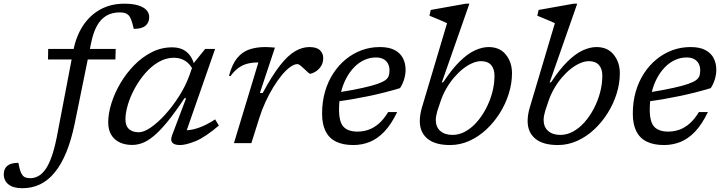

<svg xmlns="http://www.w3.org/2000/svg" viewBox="-184 -756 3824 1014"><path d="M69.5 -442 70.5 -497.5H427L425.5 -442ZM211 -105.5Q193 -17.5 166.5 47.2Q140 112 105.2 154.5Q70.5 197 27.8 217.5Q-15 238 -65.5 238Q-114.5 238 -139.2 218Q-164 198 -164 164.5Q-164 135 -145.2 119.5Q-126.5 104 -87 104Q-82.5 127 -78 142.8Q-73.5 158.5 -66 168Q-59 178 -48.5 181.5Q-38 185 -23.5 185Q-2 185 18 174.2Q38 163.5 55.8 138.8Q73.5 114 88.5 72Q103.5 30 116 -32.5L203.5 -490Q218 -565 254.2 -620.2Q290.5 -675.5 345.8 -706Q401 -736.5 473 -736.5Q516.5 -736.5 545.8 -727.5Q575 -718.5 589.5 -702.8Q604 -687 604 -665.5Q604 -636.5 584.2 -620Q564.5 -603.5 522.5 -603.5Q516 -631.5 509.8 -649.2Q503.5 -667 494.5 -676Q485.5 -684.5 474.8 -687.5Q464 -690.5 448.5 -690.5Q409 -690.5 379.2 -673.8Q349.5 -657 329.2 -621.8Q309 -586.5 297.5 -530.5Z M725 -42 799 -237.5H790.5Q739 -160 698.8 -111.2Q658.5 -62.5 626.2 -36.2Q594 -10 566.8 -0.2Q539.5 9.5 514 9.5Q476.5 9.5 448 -4Q419.5 -17.5 403.5 -44Q387.5 -70.5 387.5 -109.5Q387.5 -156 404.2 -210Q421 -264 451.8 -316.2Q482.5 -368.5 524.5 -411.5Q566.5 -454.5 617.2 -480.2Q668 -506 724.5 -506Q772.5 -506 801.8 -481.5Q831 -457 843 -411.5L838.5 -381Q820 -419 793.5 -435Q767 -451 735 -451Q692.5 -451 654 -428.8Q615.5 -406.5 583.5 -369.8Q551.5 -333 527.8 -289.5Q504 -246 491.2 -202.8Q478.5 -159.5 478.5 -125Q478.5 -91 497.5 -74.2Q516.5 -57.5 548.5 -57.5Q576 -57.5 613.2 -83.2Q650.5 -109 689.5 -152.2Q728.5 -195.5 762.2 -248.8Q796 -302 816 -357L839 -422.5L899.5 -497.5H952L791.5 -37.5L771.5 -68Q794 -65.5 822.2 -70Q850.5 -74.5 883.5 -88.2Q916.5 -102 952 -125.5L972 -93Q898 -30 847.5 -10Q797 10 767.5 10Q736.5 10 725.8 -2.8Q715 -15.5 725 -42Z M1180.5 -426Q1180 -426 1178.2 -426Q1176.5 -426 1175.5 -426Q1145.5 -426 1120.2 -419Q1095 -412 1073.5 -396Q1052 -380 1033 -353.5L1025.5 -356.5Q1041.5 -416 1068.2 -449Q1095 -482 1132.5 -494.8Q1170 -507.5 1216.5 -507.5Q1224.5 -507.5 1233 -507Q1241.5 -506.5 1250.2 -506Q1259 -505.5 1268 -504.5L1188.5 -265H1203.5Q1253 -357 1294.5 -410Q1336 -463 1374 -485.2Q1412 -507.5 1449.5 -507.5Q1489 -507.5 1506 -490.5Q1523 -473.5 1523 -450.5Q1523 -422 1509.2 -403.2Q1495.5 -384.5 1478.8 -375.5Q1462 -366.5 1453 -366.5Q1450.5 -366.5 1442 -374.2Q1433.5 -382 1423 -392Q1412.5 -402 1402.8 -409.8Q1393 -417.5 1387.5 -417.5Q1370 -417.5 1348.5 -402Q1327 -386.5 1304.2 -359Q1281.5 -331.5 1259.2 -295.2Q1237 -259 1217.8 -217Q1198.5 -175 1185 -131.5L1143.5 0H1051.5Z M1801 -452.5Q1769.5 -452.5 1740.2 -439.2Q1711 -426 1686.8 -401.2Q1662.5 -376.5 1644.5 -342.5Q1626.5 -308.5 1616.5 -266.8Q1606.5 -225 1606.5 -178Q1606.5 -111.5 1630.5 -86.2Q1654.5 -61 1704 -61Q1735 -61 1763.5 -71.2Q1792 -81.5 1817.8 -104.2Q1843.5 -127 1866 -164H1913.5Q1882 -98.5 1845.5 -60.5Q1809 -22.5 1768 -6.2Q1727 10 1682 10Q1627 10 1590.2 -8.2Q1553.5 -26.5 1535.2 -63.5Q1517 -100.5 1517 -156Q1517 -217.5 1532.2 -271Q1547.5 -324.5 1575.8 -368Q1604 -411.5 1642.2 -442.8Q1680.5 -474 1726 -490.8Q1771.5 -507.5 1822 -507.5Q1871 -507.5 1901 -491.2Q1931 -475 1944.5 -447.8Q1958 -420.5 1958 -387.5Q1958 -362 1949.8 -335.8Q1941.5 -309.5 1928.5 -290.5Q1887 -278 1844.5 -267.2Q1802 -256.5 1759.5 -247.8Q1717 -239 1676.2 -232Q1635.5 -225 1598 -220.5L1601 -267.5Q1679 -280.5 1729.5 -291.5Q1780 -302.5 1809.2 -312.8Q1838.5 -323 1852 -333.5Q1865.5 -344 1869.2 -356.2Q1873 -368.5 1873 -384Q1873 -405 1864.8 -420.2Q1856.5 -435.5 1840.8 -444Q1825 -452.5 1801 -452.5Z M2126 -171Q2122 -157.5 2119.8 -145.2Q2117.5 -133 2117.5 -122.5Q2117.5 -85.5 2141.2 -64.5Q2165 -43.5 2206 -43.5Q2240.5 -43.5 2273 -61.2Q2305.5 -79 2333.2 -110.2Q2361 -141.5 2382.2 -181.8Q2403.5 -222 2415.5 -266.8Q2427.5 -311.5 2427.5 -356Q2427.5 -392.5 2409.5 -412.8Q2391.5 -433 2357 -433Q2335 -433 2310 -422.2Q2285 -411.5 2260.5 -392Q2236 -372.5 2213.5 -346Q2191 -319.5 2173 -288.2Q2155 -257 2143.5 -223ZM2177 -633.5Q2167.5 -638.5 2151 -645.2Q2134.5 -652 2116.5 -659.8Q2098.5 -667.5 2084 -673L2091 -703.5L2276 -736.5H2295L2149 -319.5L2157.5 -322.5Q2202.5 -391 2244.2 -431.8Q2286 -472.5 2324.2 -490Q2362.5 -507.5 2396.5 -507.5Q2455.5 -507.5 2487.8 -467.2Q2520 -427 2520 -369Q2520 -316 2503.2 -262Q2486.5 -208 2456 -159.2Q2425.5 -110.5 2384.5 -72.2Q2343.5 -34 2294.8 -12Q2246 10 2193 10Q2113.5 10 2073.2 -23.8Q2033 -57.5 2033 -117Q2033 -133 2035.8 -150.5Q2038.5 -168 2044 -187Z M2695.5 -171Q2691.5 -157.5 2689.2 -145.2Q2687 -133 2687 -122.5Q2687 -85.5 2710.8 -64.5Q2734.5 -43.5 2775.5 -43.5Q2810 -43.5 2842.5 -61.2Q2875 -79 2902.8 -110.2Q2930.5 -141.5 2951.8 -181.8Q2973 -222 2985 -266.8Q2997 -311.5 2997 -356Q2997 -392.5 2979 -412.8Q2961 -433 2926.5 -433Q2904.5 -433 2879.5 -422.2Q2854.5 -411.5 2830 -392Q2805.5 -372.5 2783 -346Q2760.5 -319.5 2742.5 -288.2Q2724.5 -257 2713 -223ZM2746.5 -633.5Q2737 -638.5 2720.5 -645.2Q2704 -652 2686 -659.8Q2668 -667.5 2653.5 -673L2660.5 -703.5L2845.5 -736.5H2864.5L2718.5 -319.5L2727 -322.5Q2772 -391 2813.8 -431.8Q2855.5 -472.5 2893.8 -490Q2932 -507.5 2966 -507.5Q3025 -507.5 3057.2 -467.2Q3089.5 -427 3089.5 -369Q3089.5 -316 3072.8 -262Q3056 -208 3025.5 -159.2Q2995 -110.5 2954 -72.2Q2913 -34 2864.2 -12Q2815.5 10 2762.5 10Q2683 10 2642.8 -23.8Q2602.5 -57.5 2602.5 -117Q2602.5 -133 2605.2 -150.5Q2608 -168 2613.5 -187Z M3442 -452.5Q3410.5 -452.5 3381.2 -439.2Q3352 -426 3327.8 -401.2Q3303.5 -376.5 3285.5 -342.5Q3267.5 -308.5 3257.5 -266.8Q3247.5 -225 3247.5 -178Q3247.5 -111.5 3271.5 -86.2Q3295.5 -61 3345 -61Q3376 -61 3404.5 -71.2Q3433 -81.5 3458.8 -104.2Q3484.5 -127 3507 -164H3554.5Q3523 -98.5 3486.5 -60.5Q3450 -22.5 3409 -6.2Q3368 10 3323 10Q3268 10 3231.2 -8.2Q3194.5 -26.5 3176.2 -63.5Q3158 -100.5 3158 -156Q3158 -217.5 3173.2 -271Q3188.5 -324.5 3216.8 -368Q3245 -411.5 3283.2 -442.8Q3321.5 -474 3367 -490.8Q3412.5 -507.5 3463 -507.5Q3512 -507.5 3542 -491.2Q3572 -475 3585.5 -447.8Q3599 -420.5 3599 -387.5Q3599 -362 3590.8 -335.8Q3582.5 -309.5 3569.5 -290.5Q3528 -278 3485.5 -267.2Q3443 -256.5 3400.5 -247.8Q3358 -239 3317.2 -232Q3276.5 -225 3239 -220.5L3242 -267.5Q3320 -280.5 3370.5 -291.5Q3421 -302.5 3450.2 -312.8Q3479.5 -323 3493 -333.5Q3506.5 -344 3510.2 -356.2Q3514 -368.5 3514 -384Q3514 -405 3505.8 -420.2Q3497.5 -435.5 3481.8 -444Q3466 -452.5 3442 -452.5Z"/></svg>

Font: Newsreader 8pt
Style: Italic
Weight: 400
Italic angle: -17°
Version: Version 1.003